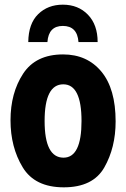

<svg xmlns="http://www.w3.org/2000/svg" viewBox="-20 -793 540 822"><path d="M249 -773Q185 -773 143.5 -732.5Q102 -692 101 -613H183Q188 -682 249 -682Q311 -682 316 -613H398Q398 -687 356.5 -730Q315 -773 249 -773ZM475 -273Q475 -413 414 -486.5Q353 -560 250 -560Q133 -560 79 -477.5Q25 -395 25 -278Q25 -163 77 -77Q129 9 253 9Q378 9 426.5 -76Q475 -161 475 -273ZM171 -275Q171 -432 251 -432Q329 -432 329 -275Q329 -118 252 -118Q171 -118 171 -275Z"/></svg>

Font: Noto Sans Mono UI Condensed ExtraBold
Style: Regular
Weight: 800
Width: 3
Designer: Monotype Design team
Foundry: Monotype Imaging Inc.
Version: 1.000